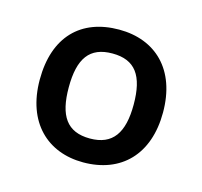

<svg xmlns="http://www.w3.org/2000/svg" viewBox="-63 -790 505 480"><g transform="rotate(15 190.0 -550.0)"><path d="M350 -550C350 -661 285 -722 191 -722C92 -722 31 -661 31 -550C31 -439 97 -378 189 -378C287 -378 350 -441 350 -550ZM106 -550C106 -625 131 -660 190 -660C249 -660 274 -625 274 -550C274 -477 249 -440 190 -440C130 -440 106 -477 106 -550Z"/></g></svg>

Font: Noto Sans Balinese Medium
Style: Regular
Weight: 500
Designer: Aditya Bayu, David Williams
Foundry: David Williams
Version: Version 2.005